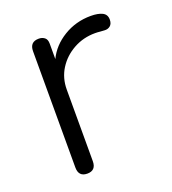

<svg xmlns="http://www.w3.org/2000/svg" viewBox="-98 -566 573 641"><g transform="rotate(-20 188.0 -245.5)"><path d="M105 0Q74 0 74 -33V-446Q74 -479 106 -479Q118 -479 126.5 -472.5Q135 -466 135 -451V-396Q155 -438 198.5 -464.5Q242 -491 295 -491Q321 -491 336 -483.5Q351 -476 351 -458Q351 -443 342.5 -436Q334 -429 322 -430Q315 -430 306.5 -431Q298 -432 289 -432Q247 -432 212 -412.5Q177 -393 156.5 -360.5Q136 -328 136 -287V-33Q136 0 105 0Z"/></g></svg>

Font: Zen Maru Gothic
Style: Regular
Weight: 400
Designer: Yoshimichi Ohira
Foundry: Positype
Version: Version 1.002